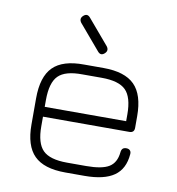

<svg xmlns="http://www.w3.org/2000/svg" viewBox="-77 -738 746 808"><g transform="rotate(10 296.0 -334.5)"><path d="M122 -215V-174Q122 -101.5 151.8 -71.8Q181.5 -42 255 -42H337Q404.5 -42 434.5 -60.5Q464.5 -79 469 -124Q470 -134.5 475.2 -139.8Q480.5 -145 491 -145Q501 -145 506.5 -139.2Q512 -133.5 511 -123Q506 -59.5 463.5 -29.8Q421 0 337 0H255Q163.5 0 121.8 -41.8Q80 -83.5 80 -174V-286Q80 -378.5 121.8 -420.2Q163.5 -462 255 -461H337Q428.5 -461 470.2 -419.2Q512 -377.5 512 -286V-236Q512 -215 491 -215ZM255 -419Q181.5 -420 151.8 -390.2Q122 -360.5 122 -286V-257H470V-286Q470 -359.5 440.2 -389.2Q410.5 -419 337 -419ZM332 -523Q316 -508.5 302 -526L212 -632Q200 -648.5 215 -662Q231 -676.5 245 -659L335 -553Q347 -536.5 332 -523Z"/></g></svg>

Font: Jura Light Light
Style: Regular
Weight: 300
Version: Version 5.106